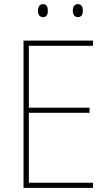

<svg xmlns="http://www.w3.org/2000/svg" viewBox="-20 -911 528 931"><path d="M164 -859C164 -842 171 -828 188 -828C207 -828 212 -841 212 -859C212 -876 207 -891 188 -891C171 -891 164 -875 164 -859ZM333 -859C333 -842 340 -828 357 -828C376 -828 382 -842 382 -859C382 -876 376 -891 357 -891C340 -891 333 -876 333 -859ZM431 0V-25H120V-364H414V-389H120V-689H431V-714H94V0Z"/></svg>

Font: Noto Sans Thai Looped SemiCondensed Thin
Style: Regular
Weight: 100
Width: 4
Designer: Sasikarn Vongin, Ben Mitchell
Foundry: The Fontpad Ltd
Version: Version 1.001